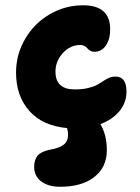

<svg xmlns="http://www.w3.org/2000/svg" viewBox="-20 -547 533 730"><path d="M209 163.1Q164.1 163.1 137 143.1Q109.9 123 109.9 86.9Q109.9 60.5 123 44.9Q136.2 29.3 167 22.9Q206.1 16.1 222.4 2.9Q238.8 -10.3 238.8 -35.2Q238.8 -48.3 234.9 -60.1Q142.1 -68.4 91.6 -125.2Q41 -182.1 41 -271Q41 -340.3 75.9 -399.7Q110.8 -459 169.4 -492.9Q228 -526.9 295.9 -526.9Q398.9 -526.9 398.9 -436Q398.9 -398.4 382.8 -374.3Q366.7 -350.1 337.9 -350.1Q323.7 -350.1 312.5 -363Q301.3 -376 286.1 -376Q246.6 -376 218.8 -345Q190.9 -314 190.9 -274.9Q190.9 -207 264.2 -207Q293 -207 314.7 -212.2Q336.4 -217.3 349.1 -224.4Q361.8 -231.4 372.1 -238.5Q382.3 -245.6 393.8 -250.7Q405.3 -255.9 418.9 -255.9Q460.9 -255.9 460.9 -199.2Q460.9 -156.7 434.3 -124.5Q407.7 -92.3 361.8 -75.2Q386.2 -33.7 386.2 23.9Q386.2 88.4 338.9 125.7Q291.5 163.1 209 163.1Z"/></svg>

Font: Shantell Sans Irregular Bouncy
Style: Bold
Weight: 700
Designer: Stephen Nixon, Anya Danilova, Shantell Martin
Foundry: Arrow Type
Version: Version 1.006;[9816181b4]